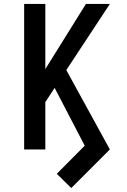

<svg xmlns="http://www.w3.org/2000/svg" viewBox="-20 -755 640 970"><path d="M340 195 267 123 408 -19 256 -311 209 -239V0H102V-735H209V-406L414 -735H535L315 -401L535 0Z"/></svg>

Font: Iosevka Semibold Extended
Style: Regular
Weight: 600
Width: 7
Monospace: yes
Designer: Belleve Invis
Foundry: Belleve Invis
Version: Version 32.5.0; ttfautohint (v1.8.4)